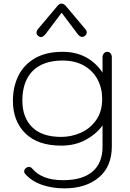

<svg xmlns="http://www.w3.org/2000/svg" viewBox="-20 -785 716 1056"><path d="M118 171Q113 166 113 157Q113 146 124 138Q132 133 139 133Q150 133 159 144Q183 173 225 189.5Q267 206 327 206Q433 206 488.5 159Q544 112 544 21V-95Q509 -47 450.5 -15.5Q392 16 317 16Q188 16 119.5 -51.5Q51 -119 51 -231Q51 -307 81 -368Q111 -429 172 -464.5Q233 -500 324 -500Q466 -500 544 -386V-471Q544 -483 551.5 -491.5Q559 -500 570 -500Q581 -500 588 -491.5Q595 -483 595 -471V21Q595 131 523.5 191Q452 251 334 251Q266 251 209.5 231Q153 211 118 171ZM542 -241Q542 -300 516.5 -348Q491 -396 442 -424Q393 -452 324 -452Q217 -452 160 -395Q103 -338 103 -231Q103 -139 157 -85.5Q211 -32 317 -32Q372 -32 423.5 -54.5Q475 -77 508.5 -124Q542 -171 542 -241ZM181 -605Q181 -616 188 -624L294 -750Q305 -765 319 -765Q332 -765 344 -750L450 -624Q457 -616 457 -606Q457 -595 446 -587Q440 -582 432 -582Q419 -582 407 -598L319 -715L231 -598Q217 -581 205 -581Q199 -581 192 -586Q181 -594 181 -605Z"/></svg>

Font: Kodchasan ExtraLight
Style: Regular
Weight: 275
Version: Version 1.000; ttfautohint (v1.6)